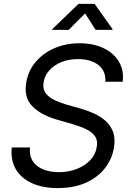

<svg xmlns="http://www.w3.org/2000/svg" viewBox="-20 -962 676 995"><path d="M279.3 12.7Q200.2 12.7 144 -13.4Q87.9 -39.6 61 -86.9Q34.2 -134.3 41 -197.8H135.3Q131.3 -154.8 150.1 -126.5Q168.9 -98.1 204.3 -84Q239.7 -69.8 284.7 -69.8Q335 -69.8 377.2 -86.2Q419.4 -102.5 447.3 -131.6Q475.1 -160.6 481.4 -200.2Q487.3 -234.4 472.4 -255.9Q457.5 -277.3 427.5 -292Q397.5 -306.6 357.4 -318.4L274.4 -342.3Q191.4 -366.2 147.5 -411.4Q103.5 -456.5 115.7 -532.7Q125.5 -594.2 164.3 -640.4Q203.1 -686.5 262.2 -712.2Q321.3 -737.8 392.6 -737.8Q464.4 -737.8 517.3 -712.2Q570.3 -686.5 596.7 -641.6Q623 -596.7 615.7 -538.6H525.9Q529.3 -594.2 490 -625Q450.7 -655.8 384.3 -655.8Q336.9 -655.8 298.8 -640.4Q260.7 -625 236.3 -598.1Q211.9 -571.3 206.1 -536.6Q200.2 -500.5 218 -477.8Q235.8 -455.1 266.1 -441.7Q296.4 -428.2 326.2 -419.4L397.5 -399.4Q428.7 -390.6 462.2 -376.2Q495.6 -361.8 523.2 -338.9Q550.8 -315.9 564.7 -281.5Q578.6 -247.1 570.8 -197.8Q561 -137.7 523.7 -90.1Q486.3 -42.5 424.6 -14.9Q362.8 12.7 279.3 12.7ZM335.9 -807.1H250L251 -811L386.7 -941.9H470.2L563.5 -811L562.5 -807.1H475.6L420.9 -892.6Z"/></svg>

Font: Inter 17pt
Style: Italic
Weight: 400
Italic angle: -9.3988°
Version: Version 4.001;git-66647c0bb